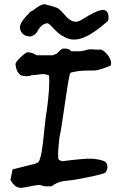

<svg xmlns="http://www.w3.org/2000/svg" viewBox="-20 -870 585 917"><path d="M90 26Q54 34 30 -11L40 -61L144 -87Q166 -92 169 -106Q180 -131 189 -224Q198 -317 203 -339Q219 -453 214 -510Q199 -516 185 -516Q177 -516 158.5 -513.5Q140 -511 130 -511Q122 -506 108 -506Q91 -506 79 -511Q58 -525 54 -562Q53 -571 71 -589.5Q89 -608 108 -620Q131 -622 155 -606H231Q249 -612 250 -613Q252 -614 263 -625.5Q274 -637 282 -638Q310 -640 320 -625H364Q375 -627 386 -629.5Q397 -632 399 -633Q401 -634 408 -634.5Q415 -635 420 -634.5Q425 -634 440 -633H464Q485 -623 500 -599.5Q515 -576 509 -557Q495 -551 483.5 -547Q472 -543 462.5 -540Q453 -537 447 -535.5Q441 -534 433 -533.5Q425 -533 422 -533Q419 -533 409.5 -533Q400 -533 397 -533Q371 -533 351 -530Q348 -530 346 -529L325 -525Q323 -524 320 -524Q319 -524 316.5 -521.5Q314 -519 314 -518Q305 -483 288.5 -365Q272 -247 264 -214Q263 -205 260.5 -180.5Q258 -156 257.5 -144.5Q257 -133 258 -112Q258 -110 264.5 -105.5Q271 -101 277 -100Q386 -114 420 -112Q421 -112 434 -110.5Q447 -109 453.5 -107.5Q460 -106 470 -103Q480 -100 485.5 -94.5Q491 -89 492 -81Q495 -72 490.5 -58.5Q486 -45 479 -43Q449 -32 334 -11Q329 -11 325 -10L292 -6Q288 -5 283 -5Q249 1 226 20H195L169 13Q152 14 126.5 19.5Q101 25 90 26ZM335 -681Q305 -681 280 -698Q264 -704 234 -736Q221 -751 216 -754Q210 -759 205 -759Q202 -759 197 -757Q179 -753 163 -728Q154 -706 131 -697L125 -696H123Q102 -696 89 -708Q76 -720 75 -741Q78 -766 114 -802Q122 -810 125 -814Q132 -816 148 -828Q174 -849 193 -850Q236 -840 258 -830Q269 -822 288 -800Q312 -771 334 -767Q337 -766 343 -766Q356 -766 382 -783Q397 -792 399 -793Q400 -794 404.5 -796.5Q409 -799 412 -800Q449 -822 473 -823Q502 -820 498 -777L496 -772Q494 -766 480 -757L478 -755Q391 -681 335 -681Z"/></svg>

Font: Excalifont
Style: Regular
Weight: 400
Designer: Your Own Font Foundry (Virgil); Ján Filípek / DizajnDesign (Excalifont, modifications)
Foundry: Your Own Font Foundry (Virgil); Ján Filípek / DizajnDesign (Excalifont, modifications)
Version: Version 1.000;Glyphs 3.2 (3227)